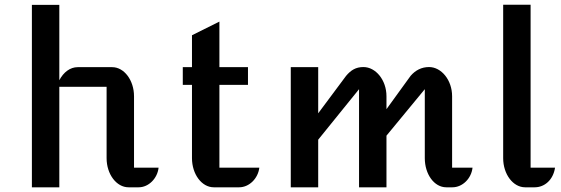

<svg xmlns="http://www.w3.org/2000/svg" viewBox="-20 -797 2388 817"><path d="M115.7 0H232.4V-427.7H433.6V-124C433.6 -55.7 475.6 0 526.9 0H570.3C612.3 0 649.9 -37.6 654.8 -83.5H550.3V-387.2C550.3 -456.1 507.8 -511.2 457.5 -511.2H310.5C278.8 -511.2 250.5 -490.2 232.4 -455.6V-776.4H115.7Z M796.9 -124C796.9 -55.7 838.4 0 889.6 0H997.6C1040.5 0 1078.1 -37.6 1083.5 -83.5H913.6V-436H1035.2V-511.2H913.6V-705.1L796.9 -647V-511.2H757.8V-436H796.9Z M1217.3 0H1334V-202.6L1507.8 -417.5V0H1624.5V-219.7L1787.6 -417.5V-124C1787.6 -55.7 1827.6 0 1878.9 0H1905.3C1948.2 0 1985.8 -37.6 1990.7 -83.5H1903.8V-387.7C1903.8 -456.5 1857.9 -511.7 1805.7 -511.7C1773.9 -511.7 1747.6 -498 1727.1 -474.1L1624.5 -332.5V-387.7C1624.5 -456.5 1578.6 -511.7 1526.4 -511.7C1494.1 -511.7 1473.1 -498.5 1452.6 -474.1L1334 -314.9V-511.2H1217.3Z M2121.1 -124C2121.1 -55.7 2163.1 0 2214.4 0H2255.4C2296.9 0 2334 -31.2 2341.8 -83.5H2237.8V-776.9H2121.1Z"/></svg>

Font: Atomic Age
Style: Regular
Weight: 400
Designer: James Grieshaber
Foundry: James Grieshaber
Version: Version 1.002